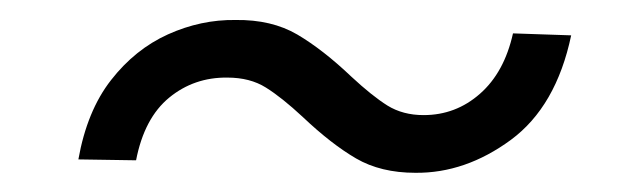

<svg xmlns="http://www.w3.org/2000/svg" viewBox="-20 -385 650 195"><path d="M59.6 -223.1Q68.4 -272.5 92.8 -303.7Q117.2 -335 150.6 -350.1Q184.1 -365.2 219.2 -364.7Q255.9 -365.2 282 -349.9Q308.1 -334.5 336.9 -307.1Q357.9 -287.6 373.5 -277.8Q389.2 -268.1 410.2 -268.1Q442.9 -268.1 467.5 -289.8Q492.2 -311.5 501 -351.1L560.1 -349.1Q544.9 -276.9 498.8 -242.9Q452.6 -209 401.9 -209.5Q366.7 -209.5 341.6 -224.1Q316.4 -238.8 287.6 -266.1Q266.1 -286.1 250 -296.1Q233.9 -306.2 210.9 -306.2Q177.2 -306.6 151.9 -285.9Q126.5 -265.1 118.2 -222.2Z"/></svg>

Font: Inter Display Light
Style: Italic
Weight: 300
Italic angle: -9.39999°
Designer: Rasmus Andersson
Foundry: rsms
Version: Version 4.000;git-a52131595